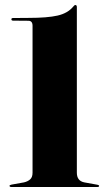

<svg xmlns="http://www.w3.org/2000/svg" viewBox="-20 -747 430 767"><path d="M32.5 -664.5Q25.5 -664.5 25.5 -670Q25.5 -675 32 -675L94 -675.5Q169.5 -675.5 210 -684.8Q250.5 -694 272.5 -720.5Q277.5 -727 281 -727Q287 -727 287 -718.5V-57Q287 -24.5 316.5 -18.5L369 -9Q376 -7.5 376 -4.5Q376 0 369 0H25.5Q18 0 18 -5Q18 -7.5 26 -9.5L76 -18.5Q91 -22 100.5 -30.5Q110 -39 110 -57V-644Q110 -664 93.5 -664Z"/></svg>

Font: Fraunces 144pt S000
Style: Bold
Weight: 700
Version: Version 1.000; ttfautohint (v1.8.3)